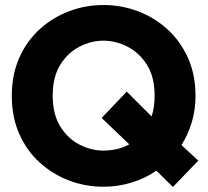

<svg xmlns="http://www.w3.org/2000/svg" viewBox="-20 -732 828 765"><path d="M669 13 603 -52Q558 -21 504 -4.5Q450 12 392 12Q320 12 254.5 -13Q189 -38 137.5 -85Q86 -132 56.5 -199Q27 -266 27 -350Q27 -434 56.5 -501Q86 -568 137.5 -615Q189 -662 254.5 -687Q320 -712 392 -712Q464 -712 530 -687Q596 -662 647.5 -615Q699 -568 729 -501Q759 -434 759 -350Q759 -294 744 -244.5Q729 -195 703 -154L770 -92ZM190 -351Q190 -277 220 -228.5Q250 -180 296.5 -156Q343 -132 392 -132Q419 -132 445.5 -138Q472 -144 495 -157L385 -262L485 -367L584 -268Q590 -286 593 -307Q596 -328 596 -351Q596 -426 565 -474.5Q534 -523 487 -546.5Q440 -570 392 -570Q344 -570 297.5 -546.5Q251 -523 220.5 -474.5Q190 -426 190 -351Z"/></svg>

Font: Rethink Sans ExtraBold
Style: Regular
Weight: 800
Designer: The Rethink Sans project authors (Hans Thiessen). DM Sans designed by Colophon Foundry.
Foundry: Rethink Communications LLC
Version: Version 1.001